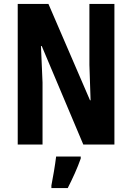

<svg xmlns="http://www.w3.org/2000/svg" viewBox="-20 -734 670 975"><path d="M561 0V-714H434V-405C436 -353 437 -317 440 -225H437L226 -714H70V0H196V-315C193 -363 193 -408 188 -500H192L403 0ZM390 71V61H265C260 104 248 173 241 208V221H324C348 174 373 120 390 71Z"/></svg>

Font: Noto Sans Tamil ExtraCondensed
Style: Bold
Weight: 700
Width: 2
Designer: Jelle Bosma - Monotype Design Team
Foundry: Monotype Imaging Inc.
Version: Version 2.004